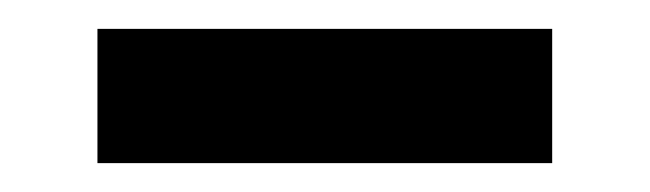

<svg xmlns="http://www.w3.org/2000/svg" viewBox="-20 -668 450 133"><path d="M47.5 -555V-648H362.5V-555Z"/></svg>

Font: Anek Gurmukhi Medium
Style: Bold
Weight: 700
Version: Version 1.003